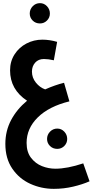

<svg xmlns="http://www.w3.org/2000/svg" viewBox="-20 -812 589 1220"><path d="M169 -726Q169 -753 188 -772.5Q207 -792 234 -792Q260 -792 278.5 -772.5Q297 -753 297 -726Q297 -700 278.5 -681.5Q260 -663 234 -663Q206 -663 187.5 -681.5Q169 -700 169 -726ZM549 340Q504 360 444.5 374Q385 388 322 388Q243 388 172.5 356Q102 324 58 259.5Q14 195 14 102Q14 20 50.5 -49Q87 -118 152 -172Q44 -243 44 -365Q44 -422 72.5 -466.5Q101 -511 148 -535.5Q195 -560 249 -560Q295 -560 343 -546L322 -429Q287 -437 259 -437Q224 -437 203.5 -414Q183 -391 183 -357Q183 -318 208 -287Q233 -256 267 -244Q330 -272 387 -286L421 -168Q291 -136 220 -66Q149 4 149 96Q149 154 177 190.5Q205 227 246.5 243.5Q288 260 332 260Q407 260 509 226ZM344 5Q370 5 388.5 24.5Q407 44 407 71Q407 97 388.5 115.5Q370 134 344 134Q316 134 297.5 115.5Q279 97 279 71Q279 44 298 24.5Q317 5 344 5Z"/></svg>

Font: Noto Sans Arabic Cond
Style: Bold
Weight: 700
Width: 3
Designer: Nadine Chahine
Foundry: Monotype Imaging Inc.
Version: Version 1.001